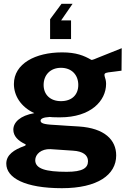

<svg xmlns="http://www.w3.org/2000/svg" viewBox="-20 -813 676 1008"><path d="M305 175C492 175 590 105 590 3C590 -78 530 -140 394 -149C348 -152 306 -154 285 -156C224 -159 193 -162 193 -179C193 -189 205 -197 241 -199C255 -197 282 -197 296 -197C456 -197 537 -283 537 -373C537 -388 533 -402 530 -410C526 -424 528 -430 548 -433C570 -436 592 -438 618 -442L619 -560C583 -546 535 -526 494 -510C485 -506 462 -496 459 -499C421 -521 380 -538 306 -538C166 -538 53 -479 53 -372C53 -313 87 -253 160 -219C86 -206 50 -171 50 -132C50 -98 76 -74 109 -58C117 -55 118 -51 109 -47C53 -27 13 0 13 46C13 121 111 175 305 175ZM353 -608V-706H301L361 -793H303L243 -712V-608ZM300 -282C244 -282 209 -316 209 -367C209 -419 244 -457 300 -457C357 -457 391 -419 391 -367C391 -316 358 -282 300 -282ZM330 89C220 89 165 73 165 28C165 -3 196 -32 245 -30L363 -22C415 -19 442 1 442 33C442 69 414 89 330 89Z"/></svg>

Font: Cheyenne Sans
Style: Bold
Weight: 700
Designer: The Public Sans project authors (U.S. Web Design System), Libre Franklin designed by Pablo Impallari and Rodrigo Fuenzal
Foundry: The Cheyenne Sans Project Authors
Version: Version 2.007